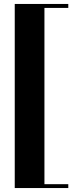

<svg xmlns="http://www.w3.org/2000/svg" viewBox="-20 -800 394 970"><path d="M325 150V130.5H204.5V-760H325V-780H54.5V150Z"/></svg>

Font: Bodoni* 11pt
Style: Bold
Weight: 700
Version: Version 2.3